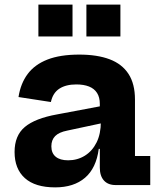

<svg xmlns="http://www.w3.org/2000/svg" viewBox="-20 -800 695 830"><path d="M480 0Q447 0 429.2 -19.8Q411.5 -39.5 411.5 -75.5V-194L422 -214L416 -274L411.5 -307.5V-351Q411.5 -379.5 399.5 -398.2Q387.5 -417 364.8 -426Q342 -435 310 -435Q265 -435 236.8 -416.8Q208.5 -398.5 200 -359L60 -380.5Q69 -439 99.5 -480Q130 -521 185 -542.5Q240 -564 322.5 -564Q400 -564 453.8 -543.8Q507.5 -523.5 535.5 -480.5Q563.5 -437.5 563.5 -369.5V-125.5H629.5V0ZM218.5 10Q132 10 87.5 -30Q43 -70 43 -143Q43 -214 87.5 -251.2Q132 -288.5 227 -305.5L439.5 -345.5V-271.5L271 -235.5Q235 -228.5 218.5 -211.8Q202 -195 202 -167.5Q202 -138 220.8 -122.5Q239.5 -107 274.5 -107Q314.5 -107 346.8 -127Q379 -147 397.5 -184.2Q416 -221.5 416 -274L441 -156.5H407Q396 -73 347.5 -31.5Q299 10 218.5 10ZM146 -780H293.5V-642.5H146ZM353.5 -780H500.5V-642.5H353.5Z"/></svg>

Font: Hepta Slab
Style: Bold
Weight: 700
Designer: Michael LaGattuta
Foundry: Michael LaGattuta
Version: Version 1.100